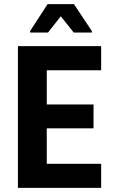

<svg xmlns="http://www.w3.org/2000/svg" viewBox="-20 -912 556 932"><path d="M67 0V-688H471V-571H207V-405H434V-289H207V-117H471V0ZM126 -754V-761L211 -892H339L426 -761V-754H338L275 -833L213 -754Z"/></svg>

Font: Saira Semi Condensed SemiBold
Style: Regular
Weight: 600
Width: 4
Designer: Hector Gatti with collaboration of the Omnibus-Type team
Foundry: Omnibus-Type
Version: Version 1.001; ttfautohint (v1.8)